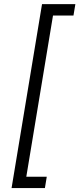

<svg xmlns="http://www.w3.org/2000/svg" viewBox="-20 -790 392 948"><path d="M37.1 138.7 187.5 -769.5H352.1L342.8 -713.4H241.7L109.9 82.5H210.9L201.7 138.7Z"/></svg>

Font: Inter 20pt Light
Style: Italic
Weight: 300
Italic angle: -9.3988°
Version: Version 4.001;git-66647c0bb